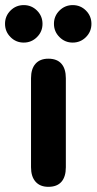

<svg xmlns="http://www.w3.org/2000/svg" viewBox="-68 -729 381 757"><path d="M54.3 -69.6V-420.4Q54.3 -457.9 72.2 -477.8Q90 -497.6 122.6 -497.6Q156.7 -497.6 174.1 -477.8Q191.6 -457.9 191.6 -420.4V-69.6Q191.6 -32.1 174.2 -12.2Q156.9 7.6 122.6 7.6Q90 7.6 72.2 -12.6Q54.3 -32.9 54.3 -69.6ZM-48.2 -635.1Q-48.2 -665.8 -26.6 -687.4Q-5 -708.9 25.7 -708.9Q56.3 -708.9 78 -687.3Q99.6 -665.6 99.6 -635Q99.6 -604.4 77.8 -582.7Q56.1 -561.1 25.6 -561.1Q-5.2 -561.1 -26.7 -582.9Q-48.2 -604.6 -48.2 -635.1ZM144.7 -635.1Q144.7 -665.8 166.5 -687.4Q188.3 -708.9 218.7 -708.9Q249.5 -708.9 271 -687.3Q292.5 -665.6 292.5 -635Q292.5 -604.4 270.9 -582.7Q249.3 -561.1 218.6 -561.1Q188 -561.1 166.4 -582.9Q144.7 -604.6 144.7 -635.1Z"/></svg>

Font: SN Pro Thin
Style: Regular
Weight: 200
Designer: Tobias Whetton
Foundry: Supernotes
Version: Version 1.003;Glyphs 3.3 (3324)